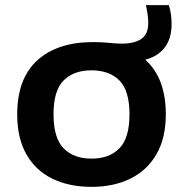

<svg xmlns="http://www.w3.org/2000/svg" viewBox="-20 -718 713 748"><path d="M336.5 10Q249.5 10 184.2 -21.8Q119 -53.5 83 -116.5Q47 -179.5 47 -272.5Q47 -411.5 125.2 -482.8Q203.5 -554 342 -554Q379 -554 405.5 -551Q432 -548 453.5 -548Q504 -548 530.8 -566.5Q557.5 -585 557.5 -627.5Q557.5 -644.5 555.2 -660.5Q553 -676.5 548.5 -698H638Q644 -677 646.2 -659.8Q648.5 -642.5 648.5 -624Q648.5 -568 621.8 -533Q595 -498 546 -485.5Q626 -413.5 626 -272.5Q626 -180.5 589.8 -117.5Q553.5 -54.5 488.2 -22.2Q423 10 336.5 10ZM336.5 -100Q406 -100 445.2 -140.2Q484.5 -180.5 484.5 -272.5Q484.5 -365 445.2 -404.5Q406 -444 336.5 -444Q267 -444 227.8 -404.5Q188.5 -365 188.5 -273Q188.5 -180.5 227.8 -140.2Q267 -100 336.5 -100Z"/></svg>

Font: Encode Sans Exp SmBold
Style: Regular
Weight: 600
Width: 7
Designer: Multiple Designers
Foundry: Impallari Type
Version: Version 3.002; ttfautohint (v1.8.3) -l 8 -r 50 -G 200 -x 14 